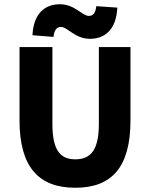

<svg xmlns="http://www.w3.org/2000/svg" viewBox="-20 -873 707 905"><path d="M335 12C508 12 595 -86 595 -306V-651H446V-289C446 -165 407 -122 335 -122C264 -122 227 -165 227 -289V-651H72V-306C72 -86 162 12 335 12ZM404 -690C474 -690 528 -733 533 -837L434 -844C430 -808 416 -798 399 -798C367 -798 333 -853 262 -853C192 -853 138 -810 133 -707L232 -699C236 -735 250 -746 267 -746C299 -746 333 -690 404 -690Z"/></svg>

Font: Source Sans Pro
Style: Bold
Weight: 700
Designer: Paul D. Hunt
Foundry: Adobe Systems Incorporated
Version: Version 3.006;hotconv 1.0.111;makeotfexe 2.5.65597